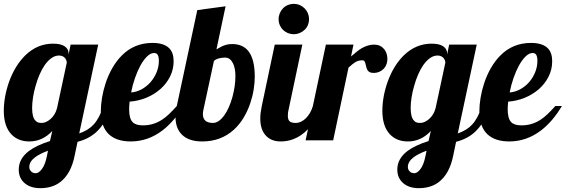

<svg xmlns="http://www.w3.org/2000/svg" viewBox="-33 -733 2956 1003"><path d="M98.1 225.6Q82.5 213.4 73.7 195.1Q64.9 176.8 64.9 152.8Q64.9 96.2 118.2 55.7Q158.2 25.9 228 3.9L240.2 -48.8Q189 5.9 120.1 5.9Q63 5.9 27.8 -29.8Q-13.2 -71.8 -13.2 -154.8Q-13.2 -189.9 -6.1 -229Q1 -268.1 14.6 -306.2Q45.9 -392.1 100.1 -444.8Q162.6 -504.9 244.1 -504.9Q284.7 -504.9 304.9 -491Q325.2 -477.1 325.2 -454.1V-448.2L335.9 -500H480L380.9 -36.1Q428.2 -51.8 456.5 -83Q487.3 -116.7 506.8 -179.2H548.8Q522 -90.3 468.8 -42Q429.7 -6.8 372.1 7.8L356.9 80.1Q337.9 175.8 280.8 218.8Q239.3 250 176.8 250Q153.3 250 133.1 243.9Q112.8 237.8 98.1 225.6ZM230.5 -110.8Q256.3 -133.3 265.1 -168.9L315.9 -405.8Q315.9 -410.6 313.7 -417Q311.5 -423.3 307.6 -428.7Q295.9 -442.9 274.9 -442.9Q254.9 -442.9 236.1 -429.7Q217.3 -416.5 200.7 -393.1Q171.4 -350.6 152.3 -282.2Q143.6 -252 139.2 -222.4Q134.8 -192.9 134.8 -168.9Q134.8 -119.1 153.3 -101.6Q159.7 -94.7 167.5 -92.8Q175.3 -90.8 185.1 -90.8Q206.5 -90.8 230.5 -110.8ZM186 149.9Q202.6 128.4 211.9 83L217.8 54.2Q172.4 71.3 149.9 88.9Q120.1 111.3 120.1 139.2Q120.1 152.3 128.4 161.1Q137.7 171.9 153.8 171.9Q169.4 171.9 186 149.9Z M536.1 -31.2Q493.7 -70.8 493.7 -152.8Q493.7 -183.6 499.8 -221.2Q505.9 -258.8 518.1 -296.4Q531.7 -338.4 553 -376Q574.2 -413.6 602.5 -442.4Q668 -508.8 763.7 -508.8Q824.7 -508.8 852.5 -479.5Q874 -456.5 874 -413.1Q874 -370.6 855.5 -333.3Q836.9 -295.9 804.2 -267.1Q771.5 -238.8 730 -221.9Q688.5 -205.1 644 -202.1Q641.6 -176.8 641.6 -162.1Q641.6 -113.3 660.2 -94.7Q676.3 -78.1 713.9 -78.1Q768.1 -78.1 813 -107.4Q832 -119.6 849.6 -136.5Q867.2 -153.3 890.6 -179.2H924.8Q877.4 -99.1 815.9 -51.8Q740.2 5.9 649.9 5.9Q576.2 5.9 536.1 -31.2ZM752.9 -303.2Q773.4 -326.7 785.2 -355.7Q796.9 -384.8 796.9 -415Q796.9 -435.1 791.3 -445.6Q785.6 -456.1 772 -456.1Q753.9 -456.1 735.6 -438.5Q717.3 -420.9 700.2 -390.1Q684.6 -361.3 671.9 -324.7Q659.2 -288.1 651.9 -250Q679.7 -252 706.1 -266.1Q732.4 -280.3 752.9 -303.2Z M883.8 -122.1Q883.8 -154.8 890.6 -179.2L997.6 -680.2L1145.5 -700.2L1097.7 -475.1Q1126.5 -492.7 1146.5 -498.5Q1161.1 -502.9 1179.7 -502.9Q1235.8 -502.9 1265.1 -465.3Q1297.9 -422.9 1297.9 -332Q1297.9 -300.8 1292 -264.4Q1286.1 -228 1273.9 -192.4Q1244.6 -106.9 1189 -55.7Q1121.6 5.9 1023.4 5.9Q955.1 5.9 919.4 -27.6Q883.8 -61 883.8 -122.1ZM1139.2 -131.3Q1164.6 -167.5 1181.2 -226.1Q1196.8 -283.7 1196.8 -335.9Q1196.8 -376.5 1184.1 -402.3Q1177.2 -416.5 1167 -424.3Q1156.7 -432.1 1143.6 -432.1Q1126.5 -432.1 1112.8 -428.7Q1092.3 -423.3 1084.5 -414.1L1029.8 -160.2Q1026.9 -147.9 1026.9 -137.2Q1026.9 -90.8 1079.6 -90.8Q1109.9 -90.8 1139.2 -131.3Z M1445.3 -577.1Q1434.6 -587.4 1428.5 -602.1Q1422.4 -616.7 1422.4 -632.8Q1422.4 -648.9 1428.5 -663.6Q1434.6 -678.2 1445.3 -689.5Q1456.1 -700.7 1470.7 -706.8Q1485.4 -712.9 1501.5 -712.9Q1517.6 -712.9 1532.2 -706.8Q1546.9 -700.7 1558.1 -689.5Q1569.3 -678.2 1575.4 -663.6Q1581.5 -648.9 1581.5 -632.8Q1581.5 -616.7 1575.4 -602.1Q1569.3 -587.4 1558.1 -577.1Q1546.9 -566.4 1532.2 -560.3Q1517.6 -554.2 1501.5 -554.2Q1485.4 -554.2 1470.7 -560.3Q1456.1 -566.4 1445.3 -577.1ZM1357.9 -22.5Q1326.7 -53.7 1326.7 -113.8Q1326.7 -142.1 1334.5 -179.2L1402.3 -500H1546.4L1474.6 -160.2Q1470.7 -147.5 1470.7 -127.9Q1470.7 -107.4 1480.2 -99.1Q1489.7 -90.8 1511.2 -90.8Q1525.9 -90.8 1539.8 -97.4Q1553.7 -104 1565.4 -115.7Q1589.4 -139.6 1601.6 -179.2H1643.6Q1616.7 -103.5 1576.2 -58.6Q1542 -22 1499 -5.9Q1467.8 5.9 1433.6 5.9Q1385.7 5.9 1357.9 -22.5Z M1669.4 -500H1813.5L1800.8 -438Q1835 -468.3 1856.4 -481Q1889.6 -500 1921.4 -500Q1953.6 -500 1973.1 -477.1Q1981.9 -466.8 1986.3 -453.4Q1990.7 -439.9 1990.7 -424.8Q1990.7 -411.1 1986.3 -398.4Q1981.9 -385.7 1973.1 -375.5Q1963.4 -364.7 1949.5 -358.4Q1935.5 -352.1 1918.5 -352.1Q1905.3 -352.1 1897.5 -356.4Q1889.6 -360.8 1885.3 -369.1Q1881.3 -377.4 1879.9 -385.3Q1875.5 -406.2 1871.1 -413.1Q1867.7 -418 1860.4 -418Q1839.4 -418 1824.7 -409.2Q1810.1 -400.4 1787.6 -379.9L1707.5 0H1563.5Z M2075.7 225.6Q2060.1 213.4 2051.3 195.1Q2042.5 176.8 2042.5 152.8Q2042.5 96.2 2095.7 55.7Q2135.7 25.9 2205.6 3.9L2217.8 -48.8Q2166.5 5.9 2097.7 5.9Q2040.5 5.9 2005.4 -29.8Q1964.4 -71.8 1964.4 -154.8Q1964.4 -189.9 1971.4 -229Q1978.5 -268.1 1992.2 -306.2Q2023.4 -392.1 2077.6 -444.8Q2140.1 -504.9 2221.7 -504.9Q2262.2 -504.9 2282.5 -491Q2302.7 -477.1 2302.7 -454.1V-448.2L2313.5 -500H2457.5L2358.4 -36.1Q2405.8 -51.8 2434.1 -83Q2464.8 -116.7 2484.4 -179.2H2526.4Q2499.5 -90.3 2446.3 -42Q2407.2 -6.8 2349.6 7.8L2334.5 80.1Q2315.4 175.8 2258.3 218.8Q2216.8 250 2154.3 250Q2130.9 250 2110.6 243.9Q2090.3 237.8 2075.7 225.6ZM2208 -110.8Q2233.9 -133.3 2242.7 -168.9L2293.5 -405.8Q2293.5 -410.6 2291.3 -417Q2289.1 -423.3 2285.2 -428.7Q2273.4 -442.9 2252.4 -442.9Q2232.4 -442.9 2213.6 -429.7Q2194.8 -416.5 2178.2 -393.1Q2148.9 -350.6 2129.9 -282.2Q2121.1 -252 2116.7 -222.4Q2112.3 -192.9 2112.3 -168.9Q2112.3 -119.1 2130.9 -101.6Q2137.2 -94.7 2145 -92.8Q2152.8 -90.8 2162.6 -90.8Q2184.1 -90.8 2208 -110.8ZM2163.6 149.9Q2180.2 128.4 2189.5 83L2195.3 54.2Q2149.9 71.3 2127.4 88.9Q2097.7 111.3 2097.7 139.2Q2097.7 152.3 2106 161.1Q2115.2 171.9 2131.3 171.9Q2147 171.9 2163.6 149.9Z M2513.7 -31.2Q2471.2 -70.8 2471.2 -152.8Q2471.2 -183.6 2477.3 -221.2Q2483.4 -258.8 2495.6 -296.4Q2509.3 -338.4 2530.5 -376Q2551.8 -413.6 2580.1 -442.4Q2645.5 -508.8 2741.2 -508.8Q2802.2 -508.8 2830.1 -479.5Q2851.6 -456.5 2851.6 -413.1Q2851.6 -370.6 2833 -333.3Q2814.5 -295.9 2781.7 -267.1Q2749 -238.8 2707.5 -221.9Q2666 -205.1 2621.6 -202.1Q2619.1 -176.8 2619.1 -162.1Q2619.1 -113.3 2637.7 -94.7Q2653.8 -78.1 2691.4 -78.1Q2745.6 -78.1 2790.5 -107.4Q2809.6 -119.6 2827.1 -136.5Q2844.7 -153.3 2868.2 -179.2H2902.3Q2855 -99.1 2793.5 -51.8Q2717.8 5.9 2627.4 5.9Q2553.7 5.9 2513.7 -31.2ZM2730.5 -303.2Q2751 -326.7 2762.7 -355.7Q2774.4 -384.8 2774.4 -415Q2774.4 -435.1 2768.8 -445.6Q2763.2 -456.1 2749.5 -456.1Q2731.4 -456.1 2713.1 -438.5Q2694.8 -420.9 2677.7 -390.1Q2662.1 -361.3 2649.4 -324.7Q2636.7 -288.1 2629.4 -250Q2657.2 -252 2683.6 -266.1Q2710 -280.3 2730.5 -303.2Z"/></svg>

Font: Pattaya
Style: Regular
Weight: 400
Designer: Pablo Impallari / Thai characters Designed by Thanarat Vachiruckul and Suppakit Chalermlarp
Foundry: Pablo Impallari
Version: Version 1.007;September 16, 2023;FontCreator 15.0.0.2934 64-